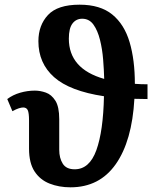

<svg xmlns="http://www.w3.org/2000/svg" viewBox="-20 -790 693 820"><path d="M281 10Q232 10 191.5 -6Q151 -22 127.5 -58Q104 -94 104 -155V-275Q104 -308 98.5 -319.5Q93 -331 79 -331Q72 -331 60.5 -327.5Q49 -324 33 -315L11 -367Q35 -385 66 -394Q97 -403 129 -403Q152 -403 176 -394.5Q200 -386 216.5 -360Q233 -334 233 -281V-150Q233 -115 248 -91Q263 -67 299 -67Q362 -67 391.5 -148.5Q421 -230 424 -379Q278 -401 211 -460.5Q144 -520 144 -614Q144 -682 185 -726Q226 -770 320 -770Q408 -770 459.5 -728Q511 -686 533.5 -610Q556 -534 556 -432Q582 -430 610 -430V-367Q581 -367 554 -368Q544 -188 474.5 -89Q405 10 281 10ZM274 -625Q274 -496 425 -453Q424 -491 420.5 -535.5Q417 -580 407 -620Q397 -660 379 -685Q361 -710 331 -710Q305 -710 289.5 -689.5Q274 -669 274 -625Z"/></svg>

Font: Noto Serif ExtraCondensed
Style: Bold
Weight: 700
Width: 2
Designer: Monotype Design Team
Foundry: Monotype Imaging Inc.
Version: Version 2.014; ttfautohint (v1.8.4.7-5d5b)